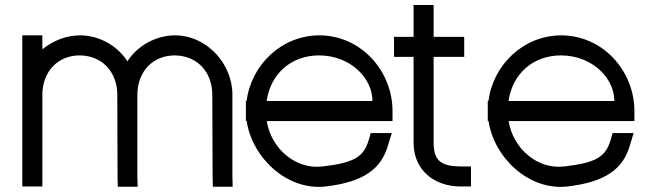

<svg xmlns="http://www.w3.org/2000/svg" viewBox="-20 -724 2588 766"><path d="M488.3 -479.5C527.4 -540.3 599.8 -582.4 677.5 -583C806.3 -583 908.2 -468 907.2 -345V-20L908.2 21H829.2L828.2 -19L827 -345C827 -439 764.9 -502 677.5 -503C590.7 -503 528.8 -439.8 528 -346.8L528 -345V-305V-20L529.2 21H450L449 -19L448.1 -305H448V-345C448 -439 385.9 -502 298.5 -503C211.1 -503 149 -439 149 -345V-305V-20V20H69V-20V-305V-345V-543V-583H149V-543V-527.3C190.9 -561.3 243.4 -582.6 298.5 -583C376.8 -583 449.4 -540.5 488.3 -479.5Z M1043.9 -321H1466C1466 -411 1380 -502 1253.5 -503C1141.4 -503 1059.3 -429.5 1043.9 -321ZM964.1 -241H961V-281V-321H963.6C982.3 -464.5 1101.8 -582.1 1253.5 -583C1420.2 -583 1546 -441 1546 -281V-241H1506H1044.2C1061.7 -130.8 1160.2 -46.6 1266.2 -60H1267.3C1397.2 -75 1431 -100 1451 -165L1459 -193H1543L1527 -141C1501 -54 1436 2 1278.8 20C1125.8 37.4 986.1 -94.1 964.1 -241Z M1710 -497V-152C1711 -84 1739 -60 1819 -60H1859V20H1819C1709 20 1631 -48 1630 -152V-497H1592H1552V-577H1592H1630V-664V-704H1710V-664V-577H1792H1832V-497H1792Z M2008.9 -321H2431C2431 -411 2345 -502 2218.5 -503C2106.4 -503 2024.3 -429.5 2008.9 -321ZM1929.1 -241H1926V-281V-321H1928.6C1947.3 -464.5 2066.8 -582.1 2218.5 -583C2385.2 -583 2511 -441 2511 -281V-241H2471H2009.2C2026.7 -130.8 2125.2 -46.6 2231.2 -60H2232.3C2362.2 -75 2396 -100 2416 -165L2424 -193H2508L2492 -141C2466 -54 2401 2 2243.8 20C2090.8 37.4 1951.1 -94.1 1929.1 -241Z"/></svg>

Font: Nordica Plus
Style: NordicaClassicLtExt
Weight: 300
Version: Version 1.01